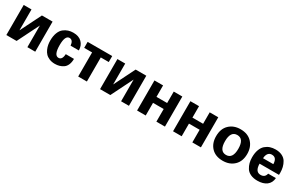

<svg xmlns="http://www.w3.org/2000/svg" viewBox="145 -1639 4242 2775"><g transform="rotate(30 2266.0 -251.5)"><path d="M550 0H419V-362L239 0H68V-502H198V-153L372 -502H550Z M808 -261Q808 -91 884 -91Q945 -91 950 -190H1087Q1087 -133 1069 -91.5Q1051 -50 1019.5 -29Q988 -8 954.5 1.5Q921 11 882 11Q830 11 789.5 -6Q749 -23 724.5 -49Q700 -75 684.5 -110.5Q669 -146 663 -180Q657 -214 657 -249Q657 -324 678 -378.5Q699 -433 734.5 -461Q770 -489 809 -501.5Q848 -514 892 -514Q985 -514 1035.5 -463Q1086 -412 1087 -331H949Q941 -420 881 -421Q808 -421 808 -261Z M1545 -402H1412V0H1267V-402H1135V-502H1545Z M2114 0H1983V-362L1803 0H1632V-502H1762V-153L1936 -502H2114Z M2715 0H2572V-211H2394V0H2250V-502H2394V-311H2572V-502H2715Z M3315 0H3172V-211H2994V0H2850V-502H2994V-311H3172V-502H3315Z M3683 -514Q3805 -514 3874 -440.5Q3943 -367 3943 -251Q3943 -128 3870.5 -58.5Q3798 11 3683 11Q3561 11 3492.5 -61Q3424 -133 3424 -251Q3424 -375 3496.5 -444.5Q3569 -514 3683 -514ZM3572 -252Q3572 -86 3683 -86Q3794 -86 3794 -252Q3794 -418 3683 -418Q3572 -418 3572 -252Z M4268 -514Q4332 -514 4378 -491Q4424 -468 4447.5 -428.5Q4471 -389 4481.5 -346Q4492 -303 4492 -253L4491 -221V-220H4167Q4169 -86 4260 -86Q4332 -86 4347 -157H4476Q4470 -76 4413 -33Q4356 10 4261 10Q4194 10 4146 -12.5Q4098 -35 4073.5 -74Q4049 -113 4038 -155Q4027 -197 4027 -246Q4027 -320 4047 -373.5Q4067 -427 4102 -457Q4137 -487 4178 -500.5Q4219 -514 4268 -514ZM4343 -313Q4341 -422 4258 -422Q4193 -422 4175 -345L4171 -313Z"/></g></svg>

Font: cwTeXHei
Style: Medium
Weight: 500
Version: Version 1.17